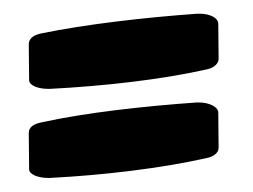

<svg xmlns="http://www.w3.org/2000/svg" viewBox="-20 -409 365 277"><path d="M22 -166.5V-165C22 -157.2 35.2 -152.3 49.3 -152.3H52.2C127.9 -156.2 211.4 -166 276.9 -180.7C288.1 -182.6 295.4 -188.5 295.4 -195.8L294.9 -246.6C294.9 -254.9 281.7 -261.2 266.6 -261.2H264.2C189 -255.9 103.5 -246.6 39.6 -232.4C27.3 -230 21.5 -224.6 21.5 -217.3ZM22 -294.9V-293.5C22 -285.6 35.2 -280.8 49.3 -280.8H52.2C127.9 -284.7 211.4 -293.9 276.9 -308.6C288.1 -310.5 295.4 -316.9 295.4 -324.2L294.9 -374.5C294.9 -383.8 281.7 -389.2 268.6 -389.2H264.2C189 -383.8 103.5 -374 39.6 -360.8C27.3 -358.4 21.5 -352.5 21.5 -345.2Z"/></svg>

Font: QTS-Omar 
Style: Regular
Weight: 400
Designer: Mohammed Abd El khaliq
Foundry: QafType Studio
Version: Version 1.001